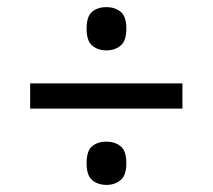

<svg xmlns="http://www.w3.org/2000/svg" viewBox="-20 -628 599 541"><path d="M65 -322V-393H494V-322ZM280.1 -107Q256 -107 240 -120.3Q224 -133.6 224 -168Q224 -203.5 239.9 -216.2Q255.8 -229 280 -229Q303 -229 319.5 -216.2Q336 -203.5 336 -168Q336 -133.6 319.6 -120.3Q303.1 -107 280.1 -107ZM280.1 -486Q256 -486 240 -499.3Q224 -512.6 224 -547Q224 -582.5 239.9 -595.2Q255.8 -608 280 -608Q303 -608 319.5 -595.2Q336 -582.5 336 -547Q336 -512.6 319.6 -499.3Q303.1 -486 280.1 -486Z"/></svg>

Font: Noto Serif Tamil
Style: Italic
Weight: 400
Italic angle: -12°
Designer: Indian Type Foundry, Tom Grace, and the Monotype Design Team
Foundry: Monotype Imaging Inc.
Version: Version 2.003